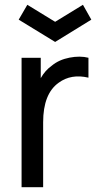

<svg xmlns="http://www.w3.org/2000/svg" viewBox="-20 -781 414 801"><path d="M361 -699 210 -606 58 -699 94 -761 210 -690 326 -761ZM196 -507Q226 -532 270 -540.5Q314 -549 349 -540V-457Q277 -474 225 -436Q160 -390 160 -271V0H70V-540H150V-455Q168 -487 196 -507Z"/></svg>

Font: Manrope Medium
Style: Medium
Weight: 500
Designer: Mikhail Sharanda
Foundry: Mikhail Sharanda
Version: Version 4.000;hotconv 1.0.109;makeotfexe 2.5.65596